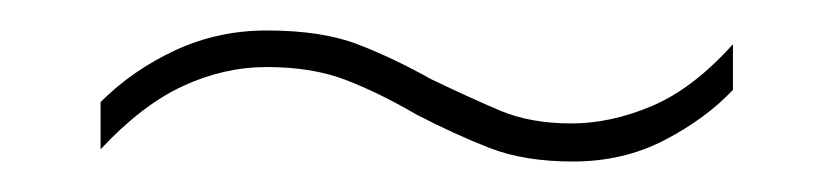

<svg xmlns="http://www.w3.org/2000/svg" viewBox="-20 -416 547 126"><path d="M253 -341Q229 -355 207 -363.5Q185 -372 155 -372Q127 -372 100 -359.5Q73 -347 46 -318V-349Q67 -370 95 -383Q123 -396 155 -396Q191 -396 214.5 -387Q238 -378 263 -364Q288 -352 308 -343.5Q328 -335 355 -335Q381 -335 408 -346.5Q435 -358 461 -387V-357Q443 -338 416 -324Q389 -310 356 -310Q324 -310 301 -319Q278 -328 253 -341Z"/></svg>

Font: Noto Sans Khmer SemiCondensed Thin
Style: Regular
Weight: 250
Width: 4
Designer: Danh Hong and the Monotype Design Team
Foundry: Monotype Imaging Inc.
Version: Version 2.004